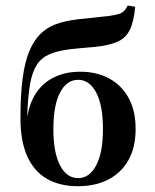

<svg xmlns="http://www.w3.org/2000/svg" viewBox="-20 -655 554 687"><path d="M258.9 11.3Q194.4 11.3 148.4 -14.9Q102.4 -41.1 77.8 -95.2Q53.2 -149.2 53.2 -231.5Q53.2 -315.3 60.9 -373.8Q68.5 -432.3 84.7 -471.4Q100.8 -510.5 125 -533.9Q146.8 -555.6 177.8 -567.7Q208.9 -579.8 260.5 -586.3Q279.8 -587.9 298 -589.9Q316.1 -591.9 333.9 -594Q351.6 -596 368.5 -597.6Q390.3 -600.8 403.2 -604.4Q416.1 -608.1 423.8 -615.7Q431.5 -623.4 437.1 -635.5L463.7 -630.6Q458.9 -578.2 444.8 -548.8Q430.6 -519.4 401.2 -506Q371.8 -492.7 319.4 -487.1Q306.5 -486.3 291.1 -484.7Q275.8 -483.1 260.5 -481.9Q245.2 -480.6 231.5 -479Q186.3 -473.4 157.3 -460.9Q128.2 -448.4 111.7 -423Q95.2 -397.6 87.5 -353.6Q79.8 -309.7 77.4 -241.1H85.5L76.6 -229.8Q83.9 -283.1 108.1 -320.6Q132.3 -358.1 173 -378.2Q213.7 -398.4 266.9 -398.4Q326.6 -398.4 371.4 -373.8Q416.1 -349.2 440.7 -303.6Q465.3 -258.1 465.3 -193.5Q465.3 -128.2 439.9 -82.7Q414.5 -37.1 368.1 -12.9Q321.8 11.3 258.9 11.3ZM259.7 -17.7Q300 -17.7 324.2 -63.3Q348.4 -108.9 348.4 -193.5Q348.4 -278.2 324.2 -323.8Q300 -369.4 259.7 -369.4Q218.5 -369.4 194.8 -323.8Q171 -278.2 171 -193.5Q171 -108.9 194.8 -63.3Q218.5 -17.7 259.7 -17.7Z"/></svg>

Font: Playfair
Style: Bold
Weight: 700
Designer: Claus Eggers Sørensen
Foundry: Claus Eggers Sørensen
Version: Version 2.001;gftools[0.9.30]